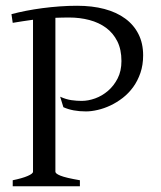

<svg xmlns="http://www.w3.org/2000/svg" viewBox="-20 -650 563 670"><path d="M24.4 0V-21Q57.6 -27.8 76.4 -35.9Q95.2 -43.9 95.2 -50.8V-581.1Q77.1 -578.6 59.3 -575.9Q41.5 -573.2 24.4 -570.3L20 -600.6Q43.5 -606.9 71 -612.3Q98.6 -617.7 128.4 -621.6Q158.2 -625.5 188.7 -627.7Q219.2 -629.9 249 -629.9Q301.8 -629.9 344.2 -618.7Q386.7 -607.4 416.7 -585.4Q446.8 -563.5 463.1 -531.2Q479.5 -499 479.5 -457Q479.5 -423.3 470 -395.5Q460.4 -367.7 444.6 -345.9Q428.7 -324.2 408.2 -308.3Q387.7 -292.5 365.5 -282Q343.3 -271.5 321 -266.4Q298.8 -261.2 279.8 -261.2Q233.9 -261.2 201.2 -275.9L189.9 -312.5Q210.4 -303.2 229.2 -300.5Q248 -297.9 265.1 -297.9Q287.6 -297.9 312 -306.6Q336.4 -315.4 356.9 -333Q377.4 -350.6 390.6 -376.5Q403.8 -402.3 403.8 -437Q403.8 -477.1 389.4 -505.9Q375 -534.7 350.1 -553Q325.2 -571.3 292 -580.1Q258.8 -588.9 221.2 -588.9Q209 -588.9 197 -588.6Q185.1 -588.4 173.3 -587.9V-50.8Q173.3 -47.9 177.2 -44.4Q181.2 -41 190.7 -37.1Q200.2 -33.2 216.8 -29.3Q233.4 -25.4 258.8 -21V0Z"/></svg>

Font: Gentium Kaktovik
Style: Regular
Weight: 400
Designer: J. Victor Gaultney and Annie Olsen
Foundry: SIL International
Version: Version 1.102; 2013; Maintenance release